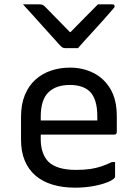

<svg xmlns="http://www.w3.org/2000/svg" viewBox="-20 -855 640 886"><path d="M303 -543Q362 -543 411 -518.5Q460 -494 489.5 -444.5Q519 -395 519 -318V-245Q519 -242 517.5 -239.5Q516 -237 514 -235.5Q512 -234 508 -234H249Q232 -234 215 -234Q198 -234 182 -234H152L139 -299H429Q429 -304 429 -309Q429 -314 429 -319Q429 -358 420.5 -386.5Q412 -415 394 -433Q378 -448 355 -455.5Q332 -463 303 -463Q238 -463 203 -428.5Q168 -394 168 -316V-211Q168 -179 177 -153Q186 -127 202 -110Q222 -90 254.5 -80.5Q287 -71 330 -71Q368 -71 395.5 -75Q423 -79 447 -87Q471 -95 496 -107H511Q511 -91 511 -74Q511 -57 511 -40Q511 -38 510 -36Q509 -34 507 -32Q497 -22 470.5 -12Q444 -2 406.5 4.5Q369 11 326 11Q269 11 222.5 -3Q176 -17 143.5 -45Q111 -73 94 -114.5Q77 -156 77 -211V-315Q77 -373 94.5 -416Q112 -459 143 -487Q174 -515 215 -529Q256 -543 303 -543ZM340 -633Q325 -633 310 -633Q295 -633 280 -633Q272 -633 266.5 -637Q261 -641 248 -655Q241 -664 222 -684.5Q203 -705 179 -732Q155 -759 130.5 -786Q106 -813 86 -835Q105 -835 122.5 -835Q140 -835 159 -835Q170 -835 175.5 -833Q181 -831 188 -824Q201 -811 236 -775Q271 -739 323 -686L277 -707H330L285 -686Q336 -738 370.5 -773Q405 -808 432 -835H498Q502 -835 504.5 -834Q507 -833 508 -830.5Q509 -828 509 -826Q509 -822 505 -817.5Q501 -813 488 -798Q476 -784 456 -761.5Q436 -739 413 -714Q390 -689 370 -667Q350 -645 340 -633Z"/></svg>

Font: Recursive Monospace
Style: Regular
Weight: 400
Version: Version 1.047